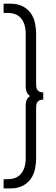

<svg xmlns="http://www.w3.org/2000/svg" viewBox="-24 -802 308 1058"><path d="M30.5 -781.8Q74.1 -781.8 102.1 -766.8Q130 -751.8 146.4 -727.9Q162.7 -704.1 168.9 -674.8Q175 -645.4 175 -617.3V-337.3Q175 -313.2 184.8 -303Q194.6 -292.7 214.5 -292.7V-253.2Q194.6 -253.2 184.8 -243Q175 -232.7 175 -208.7V71.8Q175 100 168.9 129.3Q162.7 158.6 146.4 182.5Q130 206.3 102.1 221.3Q74.1 236.3 30.5 236.3H-4.1V185.4H16.4Q67.7 185.4 92.7 154.5Q117.7 123.6 117.7 68.1V-220.5Q117.7 -241.8 124.3 -254.1Q130.9 -266.4 142.7 -272.7Q130.9 -279.1 124.3 -292.1Q117.7 -305 117.7 -325.5V-613.2Q117.7 -669.5 92.7 -700.2Q67.7 -730.9 16.4 -730.9H-4.1V-781.8Z"/></svg>

Font: Spartan
Style: Regular
Weight: 400
Designer: Matt Bailey, Mirko Velimirovic
Foundry: Matt Bailey
Version: Version 1.005